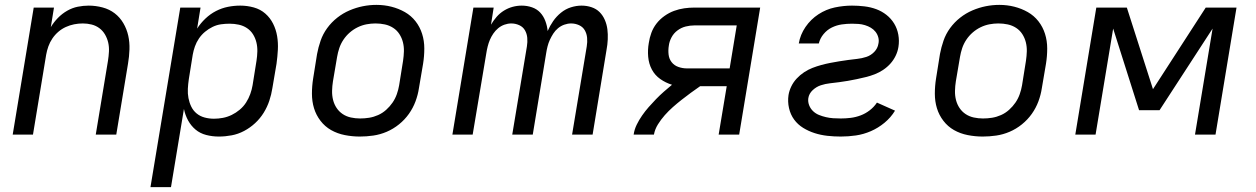

<svg xmlns="http://www.w3.org/2000/svg" viewBox="-20 -551 5140 786"><path d="M32 0 118 -520H201L188 -440Q200 -460 217 -477.5Q234 -495 255 -507Q276 -519 298.5 -523.5Q321 -528 343 -528Q372 -528 400 -520.5Q428 -513 449.5 -496.5Q471 -480 485 -456Q499 -432 505 -405Q511 -378 510 -348.5Q509 -319 504 -290L456 0H372L422 -302Q425 -321 426 -340Q427 -359 423 -376.5Q419 -394 410 -409.5Q401 -425 387 -435.5Q373 -446 355.5 -450.5Q338 -455 319 -455Q301 -455 283.5 -451.5Q266 -448 249.5 -440.5Q233 -433 219 -421Q205 -409 194.5 -393.5Q184 -378 178 -361Q172 -344 169 -327L115 0Z M596 215 718 -520H801L787 -434Q801 -456 821 -475Q841 -494 864.5 -506Q888 -518 913 -523Q938 -528 963 -528Q963 -528 963 -528Q963 -528 964 -528Q992 -528 1019 -520.5Q1046 -513 1066 -495.5Q1086 -478 1098 -454Q1110 -430 1114.5 -403Q1119 -376 1117.5 -347.5Q1116 -319 1112 -290L1095 -190Q1091 -164 1082.5 -138.5Q1074 -113 1059.5 -89.5Q1045 -66 1024.5 -47Q1004 -28 979.5 -15Q955 -2 928.5 3Q902 8 876 8Q849 8 824 1.5Q799 -5 780.5 -20.5Q762 -36 750 -58Q738 -80 733 -105L680 215ZM856 -65Q874 -65 892.5 -68.5Q911 -72 928.5 -80.5Q946 -89 961.5 -102Q977 -115 987.5 -131.5Q998 -148 1004.5 -166Q1011 -184 1014 -202L1030 -302Q1033 -321 1033.5 -340.5Q1034 -360 1029.5 -378Q1025 -396 1015.5 -411Q1006 -426 991 -436Q976 -446 957.5 -450Q939 -454 920 -454Q902 -454 884.5 -451.5Q867 -449 850.5 -441Q834 -433 819.5 -421Q805 -409 794.5 -393.5Q784 -378 778 -361Q772 -344 769 -327L753 -227Q750 -207 749 -187.5Q748 -168 751.5 -149.5Q755 -131 763 -114.5Q771 -98 785 -86.5Q799 -75 817.5 -70Q836 -65 856 -65Z M1453 8Q1422 8 1391.5 2Q1361 -4 1335.5 -18.5Q1310 -33 1292 -56.5Q1274 -80 1265.5 -108Q1257 -136 1257 -167.5Q1257 -199 1262 -230L1278 -330Q1283 -357 1292.5 -384.5Q1302 -412 1319.5 -436Q1337 -460 1360.5 -478.5Q1384 -497 1411 -508.5Q1438 -520 1465.5 -525.5Q1493 -531 1521 -531Q1553 -531 1582.5 -523.5Q1612 -516 1637.5 -501.5Q1663 -487 1681 -464Q1699 -441 1708 -412.5Q1717 -384 1717 -352.5Q1717 -321 1712 -290L1695 -190Q1691 -163 1681 -136Q1671 -109 1654 -85Q1637 -61 1613.5 -42Q1590 -23 1563 -11.5Q1536 0 1508 4Q1480 8 1453 8ZM1454 -66Q1473 -66 1491.5 -69Q1510 -72 1528 -80Q1546 -88 1561 -101.5Q1576 -115 1587 -131Q1598 -147 1604.5 -165.5Q1611 -184 1614 -202L1630 -302Q1633 -322 1633.5 -341Q1634 -360 1629.5 -378Q1625 -396 1615 -411.5Q1605 -427 1589.5 -437Q1574 -447 1555.5 -451Q1537 -455 1517 -455Q1499 -455 1480.5 -451.5Q1462 -448 1444.5 -439.5Q1427 -431 1412 -418Q1397 -405 1386 -388.5Q1375 -372 1369 -354Q1363 -336 1360 -318L1343 -218Q1340 -199 1339.5 -179.5Q1339 -160 1343.5 -142Q1348 -124 1358 -109Q1368 -94 1383 -84Q1398 -74 1416.5 -70Q1435 -66 1454 -66Z M1832 0 1918 -520H2001L1990 -450Q2000 -467 2013 -482Q2026 -497 2043 -507.5Q2060 -518 2078.5 -523Q2097 -528 2116 -528Q2116 -528 2116 -528Q2116 -528 2116 -528Q2138 -528 2158 -521Q2178 -514 2191.5 -499.5Q2205 -485 2212.5 -465Q2220 -445 2222 -424Q2231 -445 2244.5 -464.5Q2258 -484 2276.5 -499Q2295 -514 2317 -521Q2339 -528 2361 -528Q2361 -528 2361 -528Q2361 -528 2361 -528Q2382 -528 2401.5 -521.5Q2421 -515 2434.5 -501.5Q2448 -488 2456 -469.5Q2464 -451 2466.5 -431Q2469 -411 2468 -389.5Q2467 -368 2463 -347L2406 0H2322L2382 -361Q2385 -379 2383.5 -396Q2382 -413 2374 -427Q2366 -441 2350.5 -448Q2335 -455 2318 -455Q2304 -455 2290 -450Q2276 -445 2264.5 -435.5Q2253 -426 2245 -413.5Q2237 -401 2231 -388Q2225 -375 2221.5 -361Q2218 -347 2216 -334L2161 0H2077L2137 -361Q2140 -379 2138.5 -396Q2137 -413 2129 -427Q2121 -441 2105.5 -448Q2090 -455 2073 -455Q2059 -455 2045 -450Q2031 -445 2019.5 -435.5Q2008 -426 1999.5 -413.5Q1991 -401 1985.5 -388Q1980 -375 1976.5 -361Q1973 -347 1971 -334L1915 0Z M2574 0Q2577 -21 2586.5 -40.5Q2596 -60 2608.5 -78Q2621 -96 2635.5 -112.5Q2650 -129 2665.5 -145Q2681 -161 2697.5 -175.5Q2714 -190 2731 -204Q2705 -212 2683 -227.5Q2661 -243 2648.5 -266.5Q2636 -290 2633.5 -318.5Q2631 -347 2636 -375Q2639 -396 2646.5 -416.5Q2654 -437 2667.5 -454.5Q2681 -472 2700 -485.5Q2719 -499 2739.5 -506.5Q2760 -514 2781 -517Q2802 -520 2823 -520H3092L3006 0H2922L2955 -198H2846Q2827 -185 2808 -171Q2789 -157 2770.5 -142.5Q2752 -128 2734.5 -112.5Q2717 -97 2701.5 -79.5Q2686 -62 2673.5 -42Q2661 -22 2657 0ZM2792 -271H2967L2996 -447H2823Q2805 -447 2787 -442.5Q2769 -438 2753.5 -426.5Q2738 -415 2729 -398Q2720 -381 2718 -364Q2715 -346 2717 -328Q2719 -310 2729.5 -296.5Q2740 -283 2757 -277Q2774 -271 2792 -271Z M3422 8Q3394 8 3367 5Q3340 2 3315 -6Q3290 -14 3268 -27.5Q3246 -41 3231 -61.5Q3216 -82 3210 -108.5Q3204 -135 3208 -162Q3211 -180 3219.5 -197.5Q3228 -215 3241.5 -229.5Q3255 -244 3271.5 -255Q3288 -266 3306 -273Q3324 -280 3342.5 -285Q3361 -290 3379 -293.5Q3397 -297 3415.5 -300Q3434 -303 3452.5 -305.5Q3471 -308 3489.5 -310Q3508 -312 3526.5 -318Q3545 -324 3559 -338.5Q3573 -353 3576 -372Q3579 -385 3575.5 -398Q3572 -411 3564 -421Q3556 -431 3545 -437.5Q3534 -444 3521 -448Q3508 -452 3494.5 -453Q3481 -454 3468 -454Q3447 -454 3426 -451Q3405 -448 3385.5 -438.5Q3366 -429 3351.5 -411.5Q3337 -394 3332 -373H3250Q3256 -409 3277.5 -440.5Q3299 -472 3330.5 -492.5Q3362 -513 3397.5 -520.5Q3433 -528 3468 -528Q3493 -528 3518.5 -525Q3544 -522 3567 -513.5Q3590 -505 3609 -490Q3628 -475 3640.5 -454.5Q3653 -434 3657.5 -409Q3662 -384 3658 -359Q3655 -340 3646.5 -322.5Q3638 -305 3625 -290.5Q3612 -276 3595.5 -265Q3579 -254 3561 -247Q3543 -240 3524.5 -235.5Q3506 -231 3487.5 -227Q3469 -223 3451 -220Q3433 -217 3414.5 -214.5Q3396 -212 3377.5 -210Q3359 -208 3340.5 -202Q3322 -196 3307 -182Q3292 -168 3289 -149Q3287 -134 3292.5 -120Q3298 -106 3308.5 -96Q3319 -86 3332.5 -80.5Q3346 -75 3361 -71.5Q3376 -68 3391 -67Q3406 -66 3422 -66Q3442 -66 3462.5 -68.5Q3483 -71 3503 -78.5Q3523 -86 3540.5 -99.5Q3558 -113 3570 -131L3644 -98Q3627 -70 3601 -48.5Q3575 -27 3545 -14Q3515 -1 3484 3.5Q3453 8 3422 8Z M4003 8Q3972 8 3941.5 2Q3911 -4 3885.5 -18.5Q3860 -33 3842 -56.5Q3824 -80 3815.5 -108Q3807 -136 3807 -167.5Q3807 -199 3812 -230L3828 -330Q3833 -357 3842.5 -384.5Q3852 -412 3869.5 -436Q3887 -460 3910.5 -478.5Q3934 -497 3961 -508.5Q3988 -520 4015.5 -525.5Q4043 -531 4071 -531Q4103 -531 4132.5 -523.5Q4162 -516 4187.5 -501.5Q4213 -487 4231 -464Q4249 -441 4258 -412.5Q4267 -384 4267 -352.5Q4267 -321 4262 -290L4245 -190Q4241 -163 4231 -136Q4221 -109 4204 -85Q4187 -61 4163.5 -42Q4140 -23 4113 -11.5Q4086 0 4058 4Q4030 8 4003 8ZM4004 -66Q4023 -66 4041.5 -69Q4060 -72 4078 -80Q4096 -88 4111 -101.5Q4126 -115 4137 -131Q4148 -147 4154.5 -165.5Q4161 -184 4164 -202L4180 -302Q4183 -322 4183.5 -341Q4184 -360 4179.5 -378Q4175 -396 4165 -411.5Q4155 -427 4139.5 -437Q4124 -447 4105.5 -451Q4087 -455 4067 -455Q4049 -455 4030.5 -451.5Q4012 -448 3994.5 -439.5Q3977 -431 3962 -418Q3947 -405 3936 -388.5Q3925 -372 3919 -354Q3913 -336 3910 -318L3893 -218Q3890 -199 3889.5 -179.5Q3889 -160 3893.5 -142Q3898 -124 3908 -109Q3918 -94 3933 -84Q3948 -74 3966.5 -70Q3985 -66 4004 -66Z M4382 0 4468 -520H4593L4700 -186L4916 -520H5042L4956 0H4872L4944 -434L4727 -100H4643L4537 -434L4465 0Z"/></svg>

Font: Zed Sans Extended
Style: Italic
Weight: 400
Width: 7
Italic angle: -9°
Designer: Belleve Invis
Foundry: Belleve Invis
Version: Version 1.0.0; ttfautohint (v1.8.4)